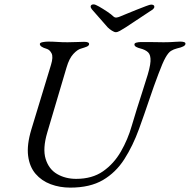

<svg xmlns="http://www.w3.org/2000/svg" viewBox="-20 -843 867 877"><path d="M301 14Q253 14 211.5 -1.5Q170 -17 142.5 -49Q115 -81 108.5 -131Q102 -181 123 -251L213 -547Q224 -583 215.5 -599.5Q207 -616 193 -620Q162 -629 162 -642Q162 -648 175 -650.5Q188 -653 200 -653Q221 -653 242 -651.5Q263 -650 289 -650Q311 -650 330 -651Q349 -652 364 -652Q388 -652 387 -641Q386 -634 376.5 -630Q367 -626 350 -621Q334 -617 315 -596.5Q296 -576 284 -535L196 -238Q174 -164 188.5 -117Q203 -70 241 -48Q279 -26 328 -26Q401 -26 450.5 -60.5Q500 -95 532 -150.5Q564 -206 582 -269Q593 -307 605.5 -346.5Q618 -386 629 -420Q640 -454 646 -474Q666 -534 667.5 -563Q669 -592 656.5 -604Q644 -616 620 -622Q611 -624 602.5 -628.5Q594 -633 594 -640Q594 -646 603.5 -648.5Q613 -651 625 -651Q639 -651 657.5 -651Q676 -651 695 -650.5Q714 -650 727 -650Q742 -650 755.5 -650.5Q769 -651 781 -652Q793 -653 803 -653Q815 -653 821.5 -650.5Q828 -648 827 -642Q826 -630 789 -622Q773 -618 761 -610.5Q749 -603 736 -580Q723 -557 704 -506Q683 -451 661.5 -387Q640 -323 615 -254Q587 -177 548 -116Q509 -55 450 -20.5Q391 14 301 14ZM509 -696Q502 -696 491 -703Q480 -710 472 -718L400 -800Q394 -808 394 -812Q394 -823 408 -823Q415 -823 432.5 -813Q450 -803 469.5 -790Q489 -777 499 -767Q505 -762 512.5 -763Q520 -764 527 -767Q537 -771 558.5 -780Q580 -789 604 -798.5Q628 -808 646.5 -815Q665 -822 670 -822Q685 -822 685 -812Q685 -806 678 -800L554 -718Q538 -708 527.5 -702Q517 -696 509 -696Z"/></svg>

Font: EB Garamond
Style: Italic
Weight: 400
Italic angle: -17.2°
Designer: Georg Duffner and Octavio Pardo
Foundry: Georg Duffner
Version: Version 1.001